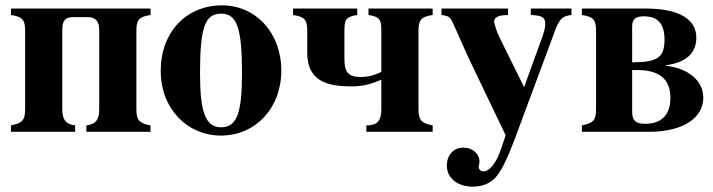

<svg xmlns="http://www.w3.org/2000/svg" viewBox="-20 -493 2667 718"><path d="M351 -84C351 -47 340 -29 303 -24V0H543V-24C498 -33 490 -45 490 -87V-376C490 -419 499 -430 543 -437V-461H21V-437C65 -430 74 -419 74 -376V-87C74 -45 66 -33 21 -24V0H261V-24C224 -29 213 -47 213 -84V-380C213 -413 221 -429 255 -429H308C339 -429 351 -412 351 -380Z M810 -473C678 -473 581 -374 581 -228C581 -86 681 14 806 14C935 14 1032 -88 1032 -229C1032 -371 936 -473 810 -473ZM807 -442C866 -442 885 -389 885 -218C885 -69 865 -17 807 -17C749 -17 728 -73 728 -218C728 -389 746 -442 807 -442Z M1406 -85C1406 -47 1396 -24 1350 -24V0H1598V-24C1553 -33 1545 -45 1545 -88V-376C1545 -419 1554 -430 1598 -437V-461H1358V-437C1402 -430 1406 -419 1406 -376V-224C1393 -218 1366 -205 1330 -205C1280 -205 1268 -225 1268 -274V-376C1268 -419 1272 -430 1316 -437V-461H1076V-437C1120 -430 1129 -419 1129 -377V-295C1129 -183 1215 -170 1295 -170C1328 -170 1361 -175 1406 -195Z M2117 -461H1965V-437C2008 -435 2019 -428 2019 -404C2019 -392 2017 -381 2008 -355L1940 -167L1848 -353C1835 -380 1828 -407 1828 -411C1828 -426 1839 -434 1864 -436L1880 -437V-461H1631V-437C1653 -434 1659 -431 1665 -423C1674 -411 1709 -326 1732 -277L1871 13L1853 66C1836 116 1811 148 1787 148C1778 148 1770 140 1770 131C1770 131 1770 128 1771 125C1772 120 1773 115 1773 111C1773 82 1747 59 1713 59C1675 59 1651 88 1651 126C1651 173 1691 205 1748 205C1782 205 1811 194 1832 172C1853 149 1874 110 1909 16L2057 -382C2073 -425 2086 -433 2117 -437Z M2156 -461V-437C2200 -430 2209 -419 2209 -376V-87C2209 -45 2201 -33 2156 -24V0H2405C2540 0 2610 -55 2610 -128C2610 -191 2554 -238 2470 -247V-249C2553 -260 2584 -300 2584 -352C2584 -422 2518 -461 2396 -461ZM2344 -231H2364C2444 -231 2487 -198 2487 -128C2487 -60 2451 -30 2392 -30C2358 -30 2344 -42 2344 -75ZM2344 -395C2344 -421 2357 -432 2388 -432C2439 -432 2465 -405 2465 -345C2465 -278 2439 -260 2344 -260Z"/></svg>

Font: STIXGeneral
Style: Bold
Weight: 700
Designer: MicroPress Inc., with final additions and corrections provided by Coen Hoffman, Elsevier (retired)
Version: Version 1.1.0